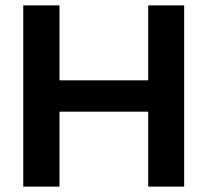

<svg xmlns="http://www.w3.org/2000/svg" viewBox="-20 -690 767 710"><path d="M66 -670V0H200V-277H528V0H661V-670H528V-393H200V-670Z"/></svg>

Font: LT Wave Alt Bold
Style: Regular
Weight: 700
Designer: Daniel Lyons
Version: Version 2.5 (Glyphs App)